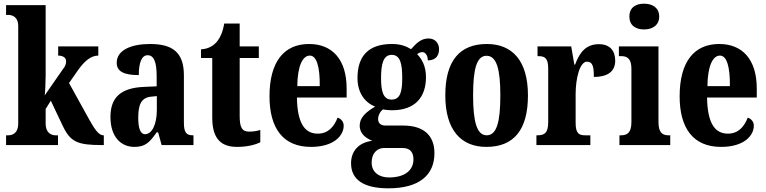

<svg xmlns="http://www.w3.org/2000/svg" viewBox="-20 -788 4162 1043"><path d="M13 0H295V-53H281C264 -53 228 -61 228 -118V-196L256 -241L320 -106C362 -17 400 0 533 0H544V-53H541C518 -53 496 -82 465 -138L355 -337L399 -400C440 -460 476 -486 514 -486V-536H296V-486C322 -486 339 -474 339 -457C339 -449 340 -435 323 -414L223 -270C225 -282 228 -343 228 -378V-760H13V-707H25C42 -707 79 -700 79 -646V-118C79 -60 43 -53 25 -53H13Z M710 10C770 10 793 -15 831 -69H839L858 0H1031V-53H1028C991 -53 979 -69 979 -123V-379C979 -504 917 -549 795 -549C695 -549 614 -517 614 -447C614 -400 653 -380 734 -380C734 -449 750 -488 782 -488C817 -488 831 -449 831 -374V-319L763 -316C640 -311 580 -262 580 -153C580 -42 639 10 710 10ZM768 -59C742 -59 731 -92 731 -149C731 -221 748 -258 802 -263L832 -266V-191C832 -113 806 -59 768 -59Z M1268 10C1331 10 1374 -5 1394 -15V-82C1376 -76 1354 -73 1332 -73C1293 -73 1282 -99 1282 -159V-473H1386V-536H1282V-660H1198C1190 -613 1176 -584 1161 -565C1145 -544 1116 -522 1072 -520V-473H1133V-148C1133 -31 1184 10 1268 10Z M1669 10C1796 10 1847 -53 1847 -105C1847 -128 1832 -143 1814 -149C1795 -100 1763 -62 1706 -62C1633 -62 1595 -123 1593 -258H1863V-307C1863 -465 1785 -549 1659 -549C1523 -549 1444 -453 1444 -265C1444 -91 1518 10 1669 10ZM1717 -320H1595C1596 -427 1623 -486 1663 -486C1701 -486 1718 -423 1717 -320Z M2090 235C2259 235 2340 162 2340 44C2340 -49 2285 -106 2170 -106H2074C2052 -106 2034 -116 2034 -141C2034 -165 2049 -186 2061 -194C2071 -191 2097 -189 2109 -189C2237 -189 2294 -262 2294 -369C2294 -429 2272 -467 2246 -494C2253 -499 2262 -505 2275 -505C2287 -505 2304 -491 2304 -460C2350 -460 2365 -489 2365 -521C2365 -552 2345 -579 2308 -579C2264 -579 2239 -549 2213 -521C2183 -539 2153 -549 2109 -549C1980 -549 1922 -482 1922 -364C1922 -283 1963 -230 2018 -209C1969 -180 1934 -150 1934 -106C1934 -59 1970 -37 2002 -23C1933 -15 1887 29 1887 99C1887 187 1954 235 2090 235ZM2107 -247C2061 -247 2050 -294 2050 -364C2050 -438 2061 -490 2108 -490C2155 -490 2165 -440 2165 -365C2165 -293 2156 -247 2107 -247ZM2093 176C2040 176 1999 148 1999 96C1999 35 2038 16 2065 16H2167C2207 16 2226 38 2226 78C2226 137 2179 176 2093 176Z M2622 10C2771 10 2848 -82 2848 -270C2848 -458 2763 -549 2625 -549C2477 -549 2399 -458 2399 -270C2399 -82 2484 10 2622 10ZM2624 -53C2570 -53 2550 -128 2550 -270C2550 -412 2569 -485 2623 -485C2678 -485 2698 -412 2698 -270C2698 -128 2679 -53 2624 -53Z M2894 0H3187V-53H3159C3127 -53 3107 -61 3107 -120V-277C3107 -361 3129 -453 3169 -453C3200 -453 3206 -425 3206 -370C3277 -370 3322 -397 3322 -458C3322 -510 3296 -548 3233 -548C3168 -548 3130 -509 3104 -437H3100L3083 -536H2900V-483H2903C2939 -483 2958 -474 2958 -415V-125C2958 -62 2935 -53 2898 -53H2894Z M3479 -628C3523 -628 3561 -650 3561 -698C3561 -747 3523 -768 3479 -768C3433 -768 3399 -747 3399 -698C3399 -650 3433 -628 3479 -628ZM3345 0H3621V-53H3612C3579 -53 3557 -67 3557 -125V-536H3342V-483H3356C3387 -483 3410 -469 3410 -415V-125C3410 -68 3388 -53 3354 -53H3345Z M3897 10C4024 10 4075 -53 4075 -105C4075 -128 4060 -143 4042 -149C4023 -100 3991 -62 3934 -62C3861 -62 3823 -123 3821 -258H4091V-307C4091 -465 4013 -549 3887 -549C3751 -549 3672 -453 3672 -265C3672 -91 3746 10 3897 10ZM3945 -320H3823C3824 -427 3851 -486 3891 -486C3929 -486 3946 -423 3945 -320Z"/></svg>

Font: Noto Serif Bengali ExtraCondensed ExtraBold
Style: Regular
Weight: 800
Width: 2
Designer: Juan Bruce, Universal Thirst, Indian Type Foundry and the Monotype Design Team.
Foundry: Monotype Imaging Inc.
Version: Version 2.003